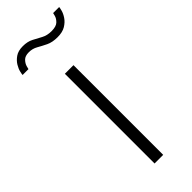

<svg xmlns="http://www.w3.org/2000/svg" viewBox="-290 -759 787 787"><g transform="rotate(-45 103.5 -365.0)"><path d="M78 0V-520H128V0ZM163 -647Q133 -647 112.5 -657Q92 -667 74.5 -677Q57 -687 36 -687Q14 -687 3.5 -676Q-7 -665 -10.5 -653Q-14 -641 -14 -639H-48Q-48 -643 -45 -656Q-42 -669 -33 -684Q-24 -699 -7.5 -710.5Q9 -722 36 -722Q63 -722 82 -712Q101 -702 119.5 -692Q138 -682 163 -682Q190 -682 201.5 -693Q213 -704 216.5 -716Q220 -728 220 -730H255Q255 -726 251.5 -712.5Q248 -699 238 -684Q228 -669 210 -658Q192 -647 163 -647Z"/></g></svg>

Font: Raleway Thin Light
Style: Regular
Weight: 300
Version: Version 4.026